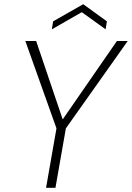

<svg xmlns="http://www.w3.org/2000/svg" viewBox="-20 -898 631 918"><path d="M250 -284.2 101.1 -702.1H152.8L279.8 -327.1L539.1 -702.1H590.8L294.9 -284.2L245.1 0H200.2ZM491.2 -795.9 484.9 -757.8 371.1 -839.8 228 -757.8 233.9 -795.9 377.9 -877.9Z"/></svg>

Font: SVN-Poppins ExtraLight
Style: Italic
Weight: 200
Italic angle: -10°
Designer: Ninad Kale (Devanagari), Jonny Pinhorn (Latin)
Foundry: Indian Type Foundry
Version: Version 3.002 2017